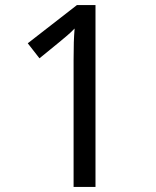

<svg xmlns="http://www.w3.org/2000/svg" viewBox="-20 -734 612 754"><path d="M355 0V-714H282L89 -564L135 -505L211 -567C237 -589 252 -600 273 -622C270 -584 269 -556 269 -499V0Z"/></svg>

Font: Noto Sans Buginese
Style: Regular
Weight: 400
Designer: Monotype Design Team
Foundry: Monotype Imaging Inc.
Version: Version 2.002